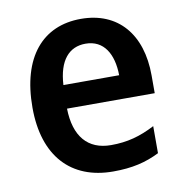

<svg xmlns="http://www.w3.org/2000/svg" viewBox="-68 -617 666 692"><g transform="rotate(-10 265.0 -271.0)"><path d="M272 -552C132 -552 45 -452 45 -267C45 -89 138 10 292 10C362 10 412 -2 462 -27V-126C408 -98 361 -85 301 -85C216 -85 169 -140 167 -242H488V-307C488 -458 408 -552 272 -552ZM273 -461C340 -461 372 -406 373 -328H169C174 -418 213 -461 273 -461Z"/></g></svg>

Font: Noto Sans Arabic SemCond SemBd
Style: Regular
Weight: 600
Width: 4
Designer: Monotype Design Team, Nadine Chahine, Nizar Qandah and Khaled Hosny
Foundry: Monotype Imaging Inc.
Version: Version 2.012